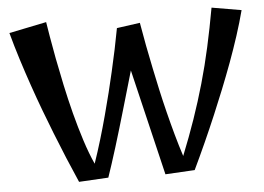

<svg xmlns="http://www.w3.org/2000/svg" viewBox="-51 -782 1186 864"><g transform="rotate(-5 541.5 -350.5)"><path d="M1067.9 -691.9Q1053.7 -637.7 1034.7 -578.9Q1015.6 -520 993.7 -460.7Q971.7 -401.4 948.5 -343.5Q925.3 -285.6 903.3 -233.9Q851.6 -111.8 794.9 6.8L662.1 14.2L547.9 -464.8Q536.1 -424.8 523.7 -381.6Q511.2 -338.4 498.3 -294.4Q485.4 -250.5 472.7 -207.5Q460 -164.6 447.8 -125.5Q435.5 -86.4 424.6 -52.5Q413.6 -18.6 404.8 6.8L272 14.2Q223.6 -95.7 177.2 -213.4Q157.2 -263.7 136 -320.3Q114.7 -377 94 -437Q73.2 -497.1 53.7 -558.8Q34.2 -620.6 18.1 -680.2L187 -714.8Q190.4 -692.4 197.8 -648.7Q205.1 -605 215.8 -548.3Q226.6 -491.7 240.5 -426.5Q254.4 -361.3 271.2 -296.1Q288.1 -231 307.6 -170.2Q327.1 -109.4 349.1 -61Q367.2 -113.8 383.3 -167.5Q399.4 -221.2 413.3 -273.2Q427.2 -325.2 439.5 -374.3Q451.7 -423.3 461.4 -466.3Q484.9 -567.4 502 -660.2L606.9 -674.8Q624.5 -570.8 647 -463.9Q656.2 -418.5 667.5 -367.7Q678.7 -316.9 691.7 -264.9Q704.6 -212.9 719 -160.9Q733.4 -108.9 749 -61Q782.2 -143.6 809.1 -221.2Q835.9 -298.8 858.4 -377.7Q880.9 -456.5 899.2 -539.3Q917.5 -622.1 934.1 -714.8Z"/></g></svg>

Font: Original Surfer
Style: Regular
Weight: 400
Designer: Astigmatic (AOETI)
Foundry: Astigmatic (AOETI)
Version: Version 1.001